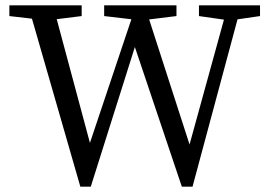

<svg xmlns="http://www.w3.org/2000/svg" viewBox="-20 -690 1001 717"><path d="M280 7H319L493 -544L474 -543L659 7H699L881 -670H831L680 -122H697L520 -670H488L306 -127L324 -126L178 -670H85L280 7ZM15 -630 145 -615H165L285 -630V-670H15V-630ZM369 -630 497 -615H517L639 -630V-670H369V-630ZM723 -630 828 -615H848L951 -630V-670H723V-630Z"/></svg>

Font: Source Serif Variable
Style: Regular
Weight: 389
Designer: Frank Grießhammer
Foundry: Adobe Systems Incorporated
Version: Version 3.001;hotconv 1.0.111;makeotfexe 2.5.65597